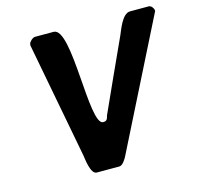

<svg xmlns="http://www.w3.org/2000/svg" viewBox="-103 -815 946 923"><g transform="rotate(-15 369.5 -353.5)"><path d="M117 -673 227 -93C229 -82 236 0 267 0H380C397 0 414 -30 419 -40L737 -673C737 -674 739 -676 739 -677C741 -688 728 -707 716 -707H622C582 -707 557 -628 547 -607C523 -554 409 -306 386 -253C381 -230 374 -226 360 -226C290 -226 333 -707 242 -707H149C138 -707 120 -691 118 -680Z"/></g></svg>

Font: Asimov Print
Style: CIt
Weight: 500
Designer: Google
Version: Version 2.000980: 2014